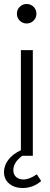

<svg xmlns="http://www.w3.org/2000/svg" viewBox="-39 -783 251 965"><path d="M46 -714Q46 -735 60.5 -749Q75 -763 95 -763Q115 -763 129.5 -749Q144 -735 144 -714Q144 -693 129.5 -679Q115 -665 95 -665Q75 -665 60.5 -679Q46 -693 46 -714ZM66 -28V-531H126V0H73Q28 33 28 72Q28 94 42 106.5Q56 119 79 119Q109 119 146 93L168 127Q127 162 75 162Q34 162 7.5 140Q-19 118 -19 82Q-19 49 3 20Q25 -9 66 -28Z"/></svg>

Font: BLUETTI 2.0 Extralight
Style: Roman
Weight: 200
Designer: Stijn de Vries
Foundry: tokotype
Version: Version 2.005;October 31, 2023;FontCreator 14.0.0.2814 64-bi